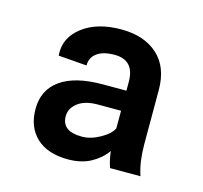

<svg xmlns="http://www.w3.org/2000/svg" viewBox="-67 -794 557 528"><g transform="rotate(15 211.5 -529.5)"><path d="M167.5 -337.9Q109.4 -337.9 77.6 -367.7Q45.9 -397.5 45.9 -449.2Q45.9 -503.4 87.2 -532.7Q128.4 -562 207.5 -562H274.4V-586.9Q274.4 -648.9 217.8 -648.9Q185.5 -648.9 168 -636.2Q150.4 -623.5 150.4 -600.6L69.8 -606.9L69.3 -609.9Q66.4 -657.7 107.9 -689.5Q149.4 -721.2 217.8 -721.2Q283.2 -721.2 321.5 -686.5Q359.9 -651.9 359.9 -586.4V-433.1Q359.9 -408.2 362.8 -386.7Q365.7 -365.2 372.6 -344.7H286.1Q282.2 -355 279.8 -366.5Q277.3 -377.9 275.9 -390.6Q259.8 -367.7 232.7 -352.8Q205.6 -337.9 167.5 -337.9ZM188.5 -408.2Q213.4 -408.2 239.7 -422.9Q266.1 -437.5 274.4 -454.6V-504.9H208Q171.9 -504.9 151.6 -489.3Q131.3 -473.6 131.3 -451.2Q131.3 -408.2 188.5 -408.2Z"/></g></svg>

Font: Roboto Slab
Style: Bold
Weight: 700
Designer: Google
Version: Version 2.000; ttfautohint (v1.8.1.43-b0c9)